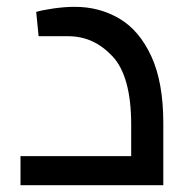

<svg xmlns="http://www.w3.org/2000/svg" viewBox="-20 -542 542 562"><path d="M458 -182V0H40V-85H364V-177Q364 -319 309 -377.5Q254 -436 180 -436H93L86 -507Q101 -512 135 -517Q169 -522 199 -522Q271 -522 329.5 -487.5Q388 -453 423 -377Q458 -301 458 -182Z"/></svg>

Font: sheba-seeBold
Style: Regular
Weight: 600
Designer: Mohamed Galeb, the designers
Foundry: Kief Type Foundry
Version: Version 2.010; ttfautohint (v1.5.33-1714) -l 8 -r 50 -G 200 